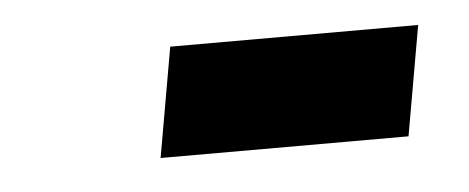

<svg xmlns="http://www.w3.org/2000/svg" viewBox="-26 -389 449 184"><g transform="rotate(-5 199.0 -297.0)"><path d="M123 -244 141.5 -349.5H380L361.5 -244Z"/></g></svg>

Font: Overpass SemiBold
Style: Italic
Weight: 600
Italic angle: -10°
Designer: Delve Withrington, Dave Bailey, Thomas Jockin
Foundry: Delve Fonts LLC
Version: Version 4.000